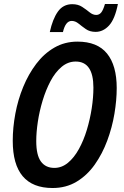

<svg xmlns="http://www.w3.org/2000/svg" viewBox="-20 -934 623 964"><path d="M244 10Q44 10 44 -227Q44 -293 57 -363Q70 -433 96.5 -497.5Q123 -562 162 -613.5Q201 -665 253 -695Q305 -725 369 -725Q469 -725 517.5 -665Q566 -605 566 -492Q566 -431 554.5 -362.5Q543 -294 518.5 -228Q494 -162 456 -108Q418 -54 365 -22Q312 10 244 10ZM253 -91Q290 -91 321 -116.5Q352 -142 376 -185.5Q400 -229 416 -282Q432 -335 440.5 -390Q449 -445 449 -494Q449 -625 360 -625Q321 -625 289 -598Q257 -571 233.5 -526.5Q210 -482 194 -429Q178 -376 170 -323Q162 -270 162 -226Q162 -155 185.5 -123Q209 -91 253 -91ZM230 -773Q244 -838 270.5 -875.5Q297 -913 343 -913Q372 -913 392.5 -899.5Q413 -886 429.5 -872.5Q446 -859 463 -859Q478 -859 488 -871Q498 -883 507 -914H572Q557 -838 527.5 -806Q498 -774 460 -774Q431 -774 411 -788Q391 -802 374.5 -815.5Q358 -829 340 -829Q309 -829 296 -773Z"/></svg>

Font: Noto Sans Condensed SemiBold
Style: Italic
Weight: 600
Width: 3
Italic angle: -12°
Designer: Monotype Design Team
Foundry: Monotype Imaging Inc.
Version: Version 2.013; ttfautohint (v1.8.4.7-5d5b)